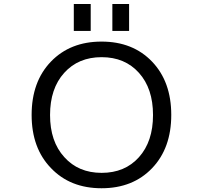

<svg xmlns="http://www.w3.org/2000/svg" viewBox="-20 -956 1040 987"><path d="M310.5 -148.4Q382.8 -67.4 502.4 -67.4Q622.1 -67.4 694.3 -147.9Q766.6 -228.5 766.6 -364.7Q766.6 -501 694.3 -581.5Q622.1 -662.1 502.4 -662.1Q382.8 -662.1 310.1 -581.5Q237.3 -501 237.3 -364.7Q237.3 -228.5 310.5 -148.4ZM242.2 -91.8Q142.6 -194.3 142.6 -365.2Q142.6 -536.1 241.7 -639.2Q340.8 -742.2 502 -742.2Q663.1 -742.2 761.7 -639.2Q860.4 -536.1 860.4 -365.2Q860.4 -194.3 761.7 -91.3Q663.1 11.7 502 11.7Q340.8 11.7 242.2 -91.8ZM359.4 -796.9V-935.5H446.3V-796.9ZM557.6 -796.9V-935.5H643.6V-796.9Z"/></svg>

Font: GenEi Gothic M Regular
Style: Regular
Weight: 400
Designer: o_tamon (Modified); [Source Han Sans]
Ryoko NISHIZUKA  (kana & ideographs); Paul D. Hunt (Latin, Greek & Cyrillic); Wenl
Version: Version 1.1a;Original Version 1.004